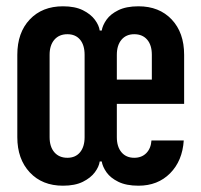

<svg xmlns="http://www.w3.org/2000/svg" viewBox="-20 -580 640 610"><path d="M180 10Q114.2 10 74.6 -32.3Q35 -74.7 35 -144.1V-405.9Q35 -476.3 74.6 -518.2Q114.2 -560 180 -560Q218.2 -560 243.2 -547.6Q268.1 -535.2 281.4 -517.3Q294.7 -499.3 296.8 -482.9H303.2Q305.8 -499.3 318.3 -517.3Q330.8 -535.2 356 -547.6Q381.2 -560 420 -560Q485.8 -560 525.4 -518.2Q565 -476.3 565 -405.9V-250H351.2V-144.1Q351.2 -113.8 366 -96.2Q380.8 -78.7 406.5 -78.7Q430.1 -78.7 444.8 -93.5Q459.5 -108.4 461.2 -133.8H563.8Q559.6 -68.9 520.4 -29.4Q481.3 10 420 10Q381.2 10 356 -2.4Q330.8 -14.8 318.3 -32.7Q305.8 -50.7 303.2 -67.1H296.8Q294.7 -50.7 281.4 -32.7Q268.1 -14.8 243.2 -2.4Q218.2 10 180 10ZM194.1 -78.7Q219.8 -78.7 234.3 -96.2Q248.8 -113.8 248.8 -144.1V-405.9Q248.8 -436.8 234.3 -454.1Q219.8 -471.3 194.1 -471.3Q167.9 -471.3 152.7 -453.8Q137.6 -436.2 137.6 -405.9V-144.1Q137.6 -113.8 152.7 -96.2Q167.9 -78.7 194.1 -78.7ZM351.2 -327.1H462.4V-405.9Q462.4 -436.8 447.5 -454.1Q432.6 -471.3 406.5 -471.3Q380.8 -471.3 366 -453.8Q351.2 -436.2 351.2 -405.9Z"/></svg>

Font: Atlassian Mono
Style: Regular
Weight: 400
Monospace: yes
Designer: Philipp Nurullin, Konstantin Bulenkov
Foundry: Modifications by Atlassian Pty Ltd, manufactured by JetBrains
Version: Version 2.304